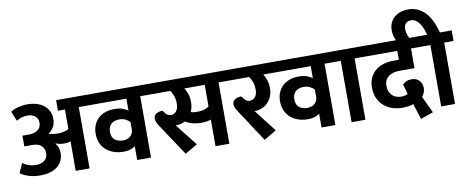

<svg xmlns="http://www.w3.org/2000/svg" viewBox="-77 -1244 4100 1680"><g transform="rotate(-10 1973.0 -404.5)"><path d="M27 -607Q54 -626 95.5 -636.5Q137 -647 178 -647Q217 -647 253.5 -637Q290 -627 317.5 -606.5Q345 -586 362 -555Q379 -524 379 -481Q379 -437 358.5 -406Q338 -375 315 -361Q330 -356 350.5 -352.5Q371 -349 394 -349Q426 -349 452.5 -355.5Q479 -362 493 -372V-545H431V-639H699V-545H616V0H493V-263Q485 -258 468.5 -255.5Q452 -253 432 -253Q413 -253 396 -256.5Q379 -260 362 -267L360 -264Q374 -249 382 -226.5Q390 -204 390 -178Q390 -139 375 -108.5Q360 -78 333 -57Q306 -36 267.5 -25Q229 -14 181 -14Q127 -14 79 -29Q31 -44 5 -65L43 -149Q67 -131 96.5 -121Q126 -111 163 -111Q208 -111 236.5 -133.5Q265 -156 265 -197Q265 -239 237.5 -264Q210 -289 158 -289H87V-384H146Q194 -384 224 -406.5Q254 -429 254 -469Q254 -510 226.5 -530Q199 -550 161 -550Q135 -550 110 -543Q85 -536 62 -521Z M919 -474Q962 -474 989.5 -464Q1017 -454 1039 -439V-545H679V-639H1244V-545H1162V0H1039V-123Q1028 -113 1001.5 -102.5Q975 -92 933 -92Q891 -92 852.5 -104.5Q814 -117 784.5 -141.5Q755 -166 738 -203Q721 -240 721 -289Q721 -332 735.5 -366.5Q750 -401 776 -425Q802 -449 838.5 -461.5Q875 -474 919 -474ZM1039 -336Q1025 -353 1001 -365Q977 -377 946 -377Q900 -377 873.5 -353Q847 -329 847 -284Q847 -235 875 -212.5Q903 -190 949 -190Q987 -190 1013 -213Q1039 -236 1039 -272Z M1577 -45 1467 20 1284 -255Q1267 -280 1260 -297Q1253 -314 1253 -330Q1253 -356 1274.5 -371Q1296 -386 1332 -386L1349 -364Q1369 -336 1397 -336Q1427 -336 1446.5 -359Q1466 -382 1466 -428Q1466 -468 1454 -498Q1442 -528 1429 -545H1224V-639H1941V-545H1858V0H1735V-237Q1721 -231 1699 -227Q1677 -223 1643 -223Q1607 -223 1570 -233Q1533 -243 1506 -260Q1488 -249 1468.5 -244.5Q1449 -240 1430 -240H1423ZM1629 -324Q1667 -324 1692.5 -332Q1718 -340 1735 -354V-545H1554Q1565 -530 1578 -497Q1591 -464 1591 -416Q1591 -392 1586 -370.5Q1581 -349 1573 -332Q1586 -327 1600.5 -325.5Q1615 -324 1629 -324Z M2278 -45 2168 20 1985 -259Q1968 -284 1960.5 -301Q1953 -318 1953 -333Q1953 -359 1975 -374.5Q1997 -390 2033 -390L2050 -367Q2060 -354 2072 -346.5Q2084 -339 2098 -339Q2127 -339 2147 -360.5Q2167 -382 2167 -428Q2167 -468 2155 -498Q2143 -528 2130 -545H1921V-639H2367V-545H2255Q2266 -530 2279 -497Q2292 -464 2292 -416Q2292 -373 2277 -340.5Q2262 -308 2239 -286.5Q2216 -265 2187 -254Q2158 -243 2131 -243Q2127 -243 2124 -244Z M2557 -474Q2600 -474 2627.5 -464Q2655 -454 2677 -439V-545H2317V-639H2882V-545H2800V0H2677V-123Q2666 -113 2639.5 -102.5Q2613 -92 2571 -92Q2529 -92 2490.5 -104.5Q2452 -117 2422.5 -141.5Q2393 -166 2376 -203Q2359 -240 2359 -289Q2359 -332 2373.5 -366.5Q2388 -401 2414 -425Q2440 -449 2476.5 -461.5Q2513 -474 2557 -474ZM2677 -336Q2663 -353 2639 -365Q2615 -377 2584 -377Q2538 -377 2511.5 -353Q2485 -329 2485 -284Q2485 -235 2513 -212.5Q2541 -190 2587 -190Q2625 -190 2651 -213Q2677 -236 2677 -272Z M2944 -545H2862V-639H3150V-545H3067V0H2944Z M3618 -185Q3618 -159 3608.5 -140Q3599 -121 3589 -112L3660 38L3547 77L3503 -62Q3488 -55 3462 -51Q3436 -47 3407 -47Q3359 -47 3316 -61Q3273 -75 3241 -103Q3209 -131 3190.5 -172Q3172 -213 3172 -266Q3172 -316 3189.5 -353.5Q3207 -391 3237 -416Q3267 -441 3307 -453.5Q3347 -466 3392 -466H3446V-545H3130V-639H3691V-545H3568V-370H3432Q3405 -370 3381 -363.5Q3357 -357 3338.5 -343.5Q3320 -330 3309.5 -309.5Q3299 -289 3299 -261Q3299 -231 3308.5 -209Q3318 -187 3333.5 -172.5Q3349 -158 3369.5 -151.5Q3390 -145 3412 -145Q3431 -145 3446.5 -149Q3462 -153 3470 -159L3445 -246Q3458 -260 3478.5 -269.5Q3499 -279 3525 -279Q3569 -279 3593.5 -251.5Q3618 -224 3618 -185Z M3740 -545H3658V-639H3729Q3721 -666 3710.5 -693Q3700 -720 3685.5 -741Q3671 -762 3652 -775Q3633 -788 3609 -788Q3581 -788 3564 -771Q3547 -754 3547 -722Q3547 -693 3555.5 -669.5Q3564 -646 3577 -625L3489 -578L3478 -592Q3456 -622 3442.5 -657.5Q3429 -693 3429 -731Q3429 -765 3441 -793.5Q3453 -822 3475.5 -842.5Q3498 -863 3530 -874.5Q3562 -886 3601 -886Q3656 -886 3696.5 -863.5Q3737 -841 3765.5 -805.5Q3794 -770 3812 -726Q3830 -682 3841 -639H3946V-545H3863V0H3740Z"/></g></svg>

Font: Ek Mukta
Style: Bold
Weight: 700
Designer: Girish Dalvi and Yashodeep Gholap
Foundry: Ek Type
Version: Version 2.538;PS 1.002;hotconv 16.6.51;makeotf.lib2.5.65220;